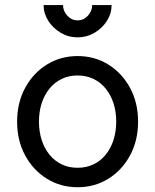

<svg xmlns="http://www.w3.org/2000/svg" viewBox="-20 -743 624 772"><path d="M136.7 -253.9Q136.7 -294.4 147.7 -328.1Q158.7 -361.8 179.2 -387Q199.7 -412.1 228.3 -425.8Q256.8 -439.5 292 -439.5Q327.1 -439.5 355.7 -425.8Q384.3 -412.1 404.8 -387Q425.3 -361.8 436.3 -328.1Q447.3 -294.4 447.3 -253.9Q447.3 -213.9 436.3 -179.9Q425.3 -146 404.8 -120.8Q384.3 -95.7 355.7 -82Q327.1 -68.4 292 -68.4Q256.8 -68.4 228.3 -82Q199.7 -95.7 179.2 -120.8Q158.7 -146 147.7 -179.9Q136.7 -213.9 136.7 -253.9ZM48.8 -253.9Q48.8 -177.7 81.1 -118.2Q113.3 -58.6 168.5 -24.4Q223.6 9.8 292 9.8Q360.8 9.8 415.8 -24.4Q470.7 -58.6 502.9 -118.2Q535.2 -177.7 535.2 -253.9Q535.2 -330.1 502.9 -389.6Q470.7 -449.2 415.8 -483.4Q360.8 -517.6 292 -517.6Q223.6 -517.6 168.5 -483.4Q113.3 -449.2 81.1 -389.6Q48.8 -330.1 48.8 -253.9ZM292 -592.8Q328.6 -592.8 359.9 -611.1Q391.1 -629.4 409.9 -658.9Q428.7 -688.5 428.7 -722.7H350.6Q350.6 -698.7 333.5 -679.9Q316.4 -661.1 292 -661.1Q268.1 -661.1 250.7 -679.9Q233.4 -698.7 233.4 -722.7H155.3Q155.3 -688.5 174.3 -658.9Q193.4 -629.4 224.4 -611.1Q255.4 -592.8 292 -592.8Z"/></svg>

Font: Giphurs SC
Style: Regular
Weight: 400
Version: Version 0.920